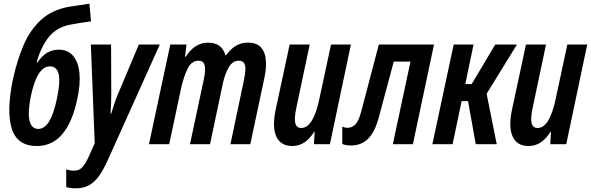

<svg xmlns="http://www.w3.org/2000/svg" viewBox="-20 -784 3213 1044"><path d="M180 10Q74 10 44 -84.5Q14 -179 51 -356Q73 -456 108 -538Q143 -620 202 -675Q261 -730 354 -747Q378 -751 407 -755Q436 -759 466 -764L475 -668Q438 -663 410.5 -658.5Q383 -654 357 -649Q288 -634 246.5 -584Q205 -534 179 -445H184Q230 -514 299 -514Q349 -514 377.5 -480.5Q406 -447 412 -386.5Q418 -326 400 -245Q374 -120 319 -55Q264 10 180 10ZM188 -83Q222 -83 247 -123.5Q272 -164 290 -250Q309 -340 299 -381.5Q289 -423 251 -423Q182 -423 148 -262Q130 -174 140.5 -128.5Q151 -83 188 -83Z M392 240Q363 240 340 233V137Q362 144 382 144Q411 144 428 125Q445 106 461 71L495 -5L474 -542H584L585 -276Q585 -249 584 -221Q583 -193 581 -165H584Q593 -194 602.5 -222Q612 -250 620 -269L735 -542H849L566 87Q545 133 522.5 167Q500 201 469 220.5Q438 240 392 240Z M790 0 906 -542H994L986 -475H990Q1038 -552 1111 -552Q1187 -552 1206 -483H1209Q1232 -516 1261 -534Q1290 -552 1328 -552Q1376 -552 1399 -526.5Q1422 -501 1425.5 -458.5Q1429 -416 1419 -367L1341 0H1233L1307 -351Q1312 -376 1314 -399.5Q1316 -423 1308.5 -438.5Q1301 -454 1279 -454Q1245 -454 1224.5 -419Q1204 -384 1193 -336L1122 0H1013L1089 -356Q1094 -380 1095 -402.5Q1096 -425 1088.5 -439.5Q1081 -454 1060 -454Q1021 -454 999.5 -409.5Q978 -365 964 -301L900 0Z M1570 10Q1506 10 1482.5 -41.5Q1459 -93 1479 -188L1555 -542H1664L1592 -201Q1579 -142 1585.5 -115Q1592 -88 1618 -88Q1651 -88 1675.5 -128Q1700 -168 1716 -244L1780 -542H1888L1774 0H1687L1691 -67H1688Q1640 10 1570 10Z M1888 7Q1874 7 1862.5 5Q1851 3 1841 -1V-95Q1856 -89 1870 -89Q1893 -89 1911.5 -106.5Q1930 -124 1944 -177L2040 -542H2340L2225 0H2116L2212 -449H2121L2039 -143Q2018 -66 1981.5 -29.5Q1945 7 1888 7Z M2331 0 2447 -542H2555L2510 -327H2545L2673 -542H2791L2626 -274L2681 0H2567L2525 -234H2490L2441 0Z M2855 10Q2791 10 2767.5 -41.5Q2744 -93 2764 -188L2840 -542H2949L2877 -201Q2864 -142 2870.5 -115Q2877 -88 2903 -88Q2936 -88 2960.5 -128Q2985 -168 3001 -244L3065 -542H3173L3059 0H2972L2976 -67H2973Q2925 10 2855 10Z"/></svg>

Font: Noto Sans ExtraCondensed SemiBold
Style: Italic
Weight: 600
Width: 2
Italic angle: -12°
Designer: Monotype Design Team
Foundry: Monotype Imaging Inc.
Version: Version 2.013; ttfautohint (v1.8.4.7-5d5b)